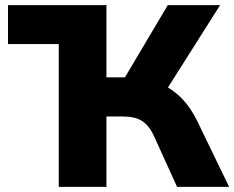

<svg xmlns="http://www.w3.org/2000/svg" viewBox="-20 -725 909 745"><path d="M11 -554V-705H393V-554ZM208 0V-705H393V-425H479L453 -405L631 -705H834L620 -367L543 -417Q590 -409 626.5 -388.5Q663 -368 692 -336Q721 -304 744 -258L869 0H667L577 -198Q558 -239 530.5 -256Q503 -273 459 -273H393V0Z"/></svg>

Font: Nunito Sans 11pt Black
Style: Regular
Weight: 900
Version: Version 3.101;gftools[0.9.27]